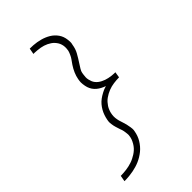

<svg xmlns="http://www.w3.org/2000/svg" viewBox="-289 -929 1178 1178"><g transform="rotate(-45 300.0 -340.0)"><path d="M54 153 61 114Q74 114 86 113Q98 112 110.5 110.5Q123 109 135.5 106Q148 103 160 99Q172 95 184 89Q196 83 207 76Q218 69 228 60Q238 51 246 40Q254 29 260.5 15.5Q267 2 269 -7L271 -17Q272 -23 272.5 -29Q273 -35 272 -41Q271 -47 270.5 -53.5Q270 -60 268.5 -66.5Q267 -73 265.5 -78.5Q264 -84 262 -88L259 -97Q257 -103 255 -109.5Q253 -116 251 -122.5Q249 -129 247.5 -136Q246 -143 245 -151Q244 -159 243.5 -165.5Q243 -172 244 -177L246 -189Q249 -205 254.5 -221Q260 -237 268.5 -252Q277 -267 288 -280Q299 -293 313 -303.5Q327 -314 345 -323.5Q363 -333 373 -336L386 -340Q372 -345 358.5 -352Q345 -359 333.5 -368.5Q322 -378 313.5 -390.5Q305 -403 300.5 -417Q296 -431 294 -449Q292 -467 294 -478L296 -491Q300 -513 309.5 -535Q319 -557 333 -578L352 -605Q356 -610 359.5 -616.5Q363 -623 366 -629.5Q369 -636 372 -643.5Q375 -651 376 -656L377 -663Q379 -675 378.5 -687Q378 -699 374.5 -710.5Q371 -722 365 -731.5Q359 -741 351.5 -749Q344 -757 334.5 -763.5Q325 -770 314.5 -775Q304 -780 293 -783.5Q282 -787 270.5 -789Q259 -791 244.5 -792.5Q230 -794 222 -794H211L218 -833Q234 -833 248.5 -832Q263 -831 278 -828.5Q293 -826 307.5 -822Q322 -818 335 -812.5Q348 -807 360.5 -799.5Q373 -792 383.5 -782Q394 -772 402 -760.5Q410 -749 415 -735.5Q420 -722 422 -704.5Q424 -687 423 -677L420 -663Q418 -649 413.5 -635Q409 -621 401.5 -607.5Q394 -594 386 -581Q378 -568 369.5 -555Q361 -542 351.5 -526.5Q342 -511 341 -502L339 -491Q337 -479 336.5 -467.5Q336 -456 338.5 -445Q341 -434 345 -424Q349 -414 356 -405.5Q363 -397 371.5 -390.5Q380 -384 390 -379Q400 -374 410 -370.5Q420 -367 431.5 -364.5Q443 -362 456 -360.5Q469 -359 477 -359H487L481 -321Q469 -321 457.5 -320Q446 -319 434 -317.5Q422 -316 410.5 -313Q399 -310 387.5 -305.5Q376 -301 365 -295Q354 -289 343.5 -281.5Q333 -274 324.5 -264.5Q316 -255 309 -244.5Q302 -234 297 -220.5Q292 -207 291 -200L289 -189Q287 -175 288.5 -161Q290 -147 293.5 -134Q297 -121 301.5 -108.5Q306 -96 309 -83Q312 -70 314.5 -54Q317 -38 316 -29L314 -17Q311 -1 305.5 14Q300 29 291.5 43Q283 57 272 70Q261 83 248 93.5Q235 104 221 112.5Q207 121 192 127.5Q177 134 161.5 138.5Q146 143 130.5 146Q115 149 96.5 151Q78 153 67 153Z"/></g></svg>

Font: Iosevka Aile XLt Obl
Style: Regular
Weight: 200
Italic angle: -9°
Designer: Belleve Invis
Foundry: Belleve Invis
Version: Version 31.1.0; ttfautohint (v1.8.4)